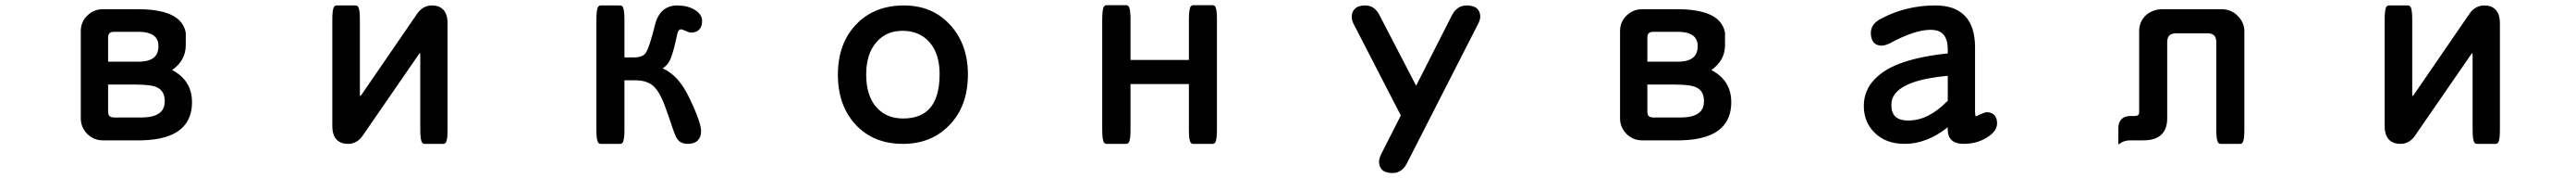

<svg xmlns="http://www.w3.org/2000/svg" viewBox="-20 -529 10040 692"><path d="M401.4 -289.1H518.6Q564 -289.1 583 -308.1Q597.7 -322.8 597.7 -349.6Q597.7 -373 584.5 -386.2Q565.4 -405.3 518.6 -405.3H422.9Q411.6 -404.8 406.7 -399.9Q401.9 -395 401.4 -384.8ZM531.2 -72.3Q604 -72.3 618.2 -111.8Q622.1 -122.1 622.1 -135.7Q622.1 -174.3 593.8 -188.5Q571.8 -200.2 510.7 -200.2H401.4V-92.8Q401.9 -80.1 409.2 -75.7Q414.1 -72.8 422.9 -72.3ZM704.1 -353.5Q704.1 -293.9 650.9 -256.8Q701.2 -230.5 719.2 -185.1Q728.5 -160.6 728.5 -131.8Q728.5 -70.3 691.9 -33.7Q643.1 14.6 530.3 16.6H380.9Q345.2 16.6 320.1 -8.5Q294.9 -33.7 294.9 -69.3V-408.2Q294.9 -444.3 320.6 -468.8Q346.2 -493.2 380.9 -493.2H518.6Q635.7 -493.2 679.7 -449.2Q698.7 -430.2 704.1 -402.3Z M1604 -472.7Q1627 -507.8 1663.6 -507.8Q1691.4 -507.8 1707 -492.2Q1724.6 -474.6 1724.6 -438.5V-27.3Q1724.6 -3.4 1723.1 6.1Q1721.7 15.6 1720.2 20Q1718.8 24.4 1715.8 27.3Q1712.9 30.3 1708 30.3H1634.8Q1629.9 30.3 1626.5 26.9Q1622.1 22 1620.1 9.3Q1618.2 -3.4 1618.2 -27.3V-312.5Q1618.2 -318.8 1617.7 -321.3Q1617.2 -321.3 1616.2 -321.3H1614.7Q1613.3 -319.8 1610.8 -315.4L1396 -4.9Q1373 30.3 1336.9 30.3Q1308.6 30.3 1293 14.6Q1275.4 -2.9 1275.4 -39.1V-450.2Q1275.4 -474.1 1276.9 -483.6Q1278.3 -493.2 1279.8 -497.6Q1281.2 -502 1284.2 -504.9Q1287.1 -507.8 1292 -507.8H1366.2Q1371.1 -507.8 1374 -504.9Q1377 -502 1378.4 -497.6Q1379.9 -493.2 1381.3 -483.6Q1382.8 -474.1 1382.8 -450.2V-164.1L1383.3 -156.2H1383.8H1385.7Q1387.2 -158.2 1390.1 -162.1Z M2414.1 -216.8V-28.3Q2414.1 -3.9 2412.6 5.9Q2411.1 15.6 2409.7 20Q2408.2 24.4 2406.2 26.4Q2402.3 30.3 2397.5 30.3H2321.3Q2316.4 30.3 2313.5 27.3Q2310.5 24.4 2309.1 20Q2307.6 15.6 2306.2 5.9Q2304.7 -3.9 2304.7 -28.3V-449.2Q2304.7 -493.7 2312 -502.9Q2315.9 -507.8 2321.3 -507.8H2397.5Q2402.3 -507.8 2405.8 -504.4Q2410.2 -499.5 2412.1 -486.6Q2414.1 -473.6 2414.1 -449.2V-305.7H2450.2Q2484.9 -305.7 2497.1 -323.2Q2511.2 -343.8 2532.7 -430.7Q2546.4 -486.8 2586.4 -502Q2601.6 -507.8 2619.1 -507.8Q2658.7 -507.8 2686.5 -491.7Q2716.8 -473.6 2716.8 -448.2Q2716.8 -425.3 2705.3 -413.8Q2693.8 -402.3 2673.8 -402.3Q2666 -402.3 2652.8 -408.7Q2639.6 -415 2633.8 -415Q2629.9 -414.6 2627 -412.1Q2621.6 -406.7 2619.1 -392.6Q2605 -325.7 2592.8 -297.9Q2583.5 -276.4 2563 -263.2Q2625 -236.3 2666 -150.4Q2691.9 -96.7 2702.4 -65.7Q2712.9 -34.7 2712.9 -19.5Q2712.9 3.9 2699.7 17.1Q2686.5 30.3 2660.2 30.3Q2628.4 30.3 2615.7 3.9Q2606.4 -14.6 2585 -80.1Q2558.6 -159.7 2536.1 -184.6Q2511.2 -216.8 2456.1 -216.8Z M3498.5 -409.2Q3468.3 -409.2 3444.8 -399.9Q3417 -388.7 3396.5 -365.2Q3376 -341.8 3366.2 -310.5Q3356.4 -279.3 3356.4 -239.3Q3356.4 -151.9 3401.4 -106.4Q3439.9 -68.4 3500 -68.4Q3564.9 -68.4 3600.1 -103.5Q3642.6 -146 3642.6 -241.2Q3642.6 -319.8 3603.5 -364.5Q3564.5 -409.2 3498.5 -409.2ZM3503.9 -507.8Q3614.3 -507.8 3683.6 -432.4Q3752.9 -356.9 3752.9 -239.3Q3752.9 -114.3 3678.2 -40Q3608.4 30.3 3500 30.3Q3384.8 30.3 3315.4 -44.2Q3246.1 -118.7 3246.1 -238.8Q3246.1 -363.3 3321.3 -438Q3390.6 -507.8 3503.9 -507.8Z M4386.7 -202.1V-28.3Q4386.7 -3.9 4385.3 5.9Q4383.8 15.6 4382.3 20Q4380.9 24.4 4377.9 27.3Q4375 30.3 4370.1 30.3H4293Q4288.1 30.3 4284.7 26.9Q4280.3 22 4278.3 9Q4276.4 -3.9 4276.4 -28.3V-449.2Q4276.4 -491.2 4282.2 -502Q4283.2 -503.9 4284.7 -505.4Q4288.1 -508.8 4293 -508.8H4370.1Q4375 -508.8 4377.9 -505.9Q4380.9 -502.9 4381.8 -499.5Q4384.3 -493.2 4384.8 -487.5Q4385.3 -481.9 4385.5 -480Q4385.7 -478 4386 -475.8Q4386.2 -473.6 4386.2 -471.2Q4386.2 -468.8 4386.5 -466.3Q4386.7 -463.9 4386.7 -460.9Q4386.7 -455.6 4386.7 -449.2V-295.9H4614.3V-449.2Q4614.3 -485.8 4618.7 -498Q4620.1 -502.9 4621.8 -504.6Q4623.5 -506.3 4625 -506.8Q4627.4 -508.8 4630.9 -508.8H4707Q4711.9 -508.8 4714.8 -505.9Q4717.8 -502.9 4718.8 -499.5Q4720.7 -494.1 4722.2 -484.1Q4723.6 -474.1 4723.6 -449.2V-28.3Q4723.6 12.7 4717.8 23.4Q4716.8 25.4 4715.3 26.9Q4711.9 30.3 4707 30.3H4630.9Q4626 30.3 4623 27.3Q4620.1 24.4 4618.7 20Q4617.2 15.6 4615.7 5.9Q4614.3 -3.9 4614.3 -28.3V-202.1Z M5408.2 143.6Q5380.4 143.6 5366.7 130.4Q5355.5 118.7 5355.5 99.6Q5355.5 86.9 5365.2 67.4L5440.4 -80.1L5258.8 -431.2Q5249 -448.7 5249 -462.9Q5249 -482.9 5260.7 -494.1Q5273.9 -507.8 5301.8 -507.8Q5338.4 -507.8 5357.4 -469.7Q5428.7 -333 5500 -195.8L5638.7 -467.8Q5658.7 -507.8 5697.3 -507.8Q5725.1 -507.8 5738.8 -494.6Q5750 -482.9 5750 -463.9Q5750 -450.7 5739.3 -431.6L5464.8 104.5Q5452.1 130.4 5430.7 139.2Q5420.4 143.6 5408.2 143.6Z M6401.4 -289.1H6518.6Q6564 -289.1 6583 -308.1Q6597.7 -322.8 6597.7 -349.6Q6597.7 -373 6584.5 -386.2Q6565.4 -405.3 6518.6 -405.3H6422.9Q6411.6 -404.8 6406.7 -399.9Q6401.9 -395 6401.4 -384.8ZM6531.2 -72.3Q6604 -72.3 6618.2 -111.8Q6622.1 -122.1 6622.1 -135.7Q6622.1 -174.3 6593.8 -188.5Q6571.8 -200.2 6510.7 -200.2H6401.4V-92.8Q6401.9 -80.1 6409.2 -75.7Q6414.1 -72.8 6422.9 -72.3ZM6704.1 -353.5Q6704.1 -293.9 6650.9 -256.8Q6701.2 -230.5 6719.2 -185.1Q6728.5 -160.6 6728.5 -131.8Q6728.5 -70.3 6691.9 -33.7Q6643.1 14.6 6530.3 16.6H6380.9Q6345.2 16.6 6320.1 -8.5Q6294.9 -33.7 6294.9 -69.3V-408.2Q6294.9 -444.3 6320.6 -468.8Q6346.2 -493.2 6380.9 -493.2H6518.6Q6635.7 -493.2 6679.7 -449.2Q6698.7 -430.2 6704.1 -402.3Z M7352.5 -121.1Q7352.5 -91.3 7367.2 -76.7Q7383.3 -60.5 7418.9 -60.5Q7496.1 -60.5 7568.4 -133.8Q7570.8 -135.3 7572.3 -136.2V-234.4Q7405.3 -219.2 7364.7 -161.1Q7352.5 -143.6 7352.5 -121.1ZM7723.1 -92.8Q7723.6 -92.8 7723.6 -92.8Q7742.7 -92.8 7753.7 -81.8Q7764.6 -70.8 7764.6 -49.8Q7764.6 -17.6 7723.1 6.8Q7684.1 30.3 7633.8 30.3Q7602.1 30.3 7586.4 14.6Q7572.3 0.5 7572.3 -24.4V-34.2Q7490.7 30.3 7404.3 30.3Q7330.6 30.3 7286.6 -13.7Q7245.1 -55.2 7245.1 -117.2Q7245.1 -179.2 7290 -223.6Q7329.1 -263.2 7400.1 -287.1Q7471.2 -311 7572.3 -321.3V-336.9Q7572.3 -392.1 7538.6 -407.2Q7524.9 -413.1 7504.9 -413.1Q7443.8 -413.1 7347.7 -361.3Q7328.1 -351.6 7315.4 -351.6Q7290 -351.6 7279.3 -370.1Q7272.5 -382.3 7272.5 -401.4Q7272.5 -437 7315.4 -458Q7411.1 -507.8 7524.4 -507.8Q7598.6 -507.8 7637.7 -468.8Q7678.2 -428.2 7678.7 -346.7V-96.7Q7678.7 -85.9 7680.2 -80.1L7681.6 -76.2Q7685.5 -77.6 7695.8 -83Q7718.3 -92.8 7723.1 -92.8Z M8335 16.6H8286.1Q8264.2 16.6 8250.5 24.4L8237.3 32.7V-30.8Q8237.3 -53.7 8249.5 -65.9Q8261.7 -78.1 8285.2 -78.1H8301.8Q8311 -78.6 8314.7 -82Q8318.4 -85.4 8318.4 -92.8V-407.2Q8318.4 -446.3 8346.7 -471.7Q8374 -493.2 8408.2 -493.2H8639.6Q8676.8 -493.2 8702.6 -467.3Q8728.5 -441.4 8728.5 -407.2V-27.3Q8728.5 7.8 8724.1 20Q8722.7 24.4 8719.7 27.3Q8716.8 30.3 8711.9 30.3H8635.7Q8630.9 30.3 8627.9 27.3Q8625 24.4 8623.5 20Q8622.1 15.6 8621.1 9.3Q8619.1 -3.4 8619.1 -27.3V-366.2Q8618.7 -383.3 8610.8 -391.1Q8603 -398.9 8586.9 -399.4H8460Q8443.8 -398.9 8436 -391.1Q8428.2 -383.3 8427.7 -366.2V-68.4Q8427.7 -28.3 8406.2 -6.8Q8382.8 16.6 8335 16.6Z M9604 -472.7Q9627 -507.8 9663.6 -507.8Q9691.4 -507.8 9707 -492.2Q9724.6 -474.6 9724.6 -438.5V-27.3Q9724.6 -3.4 9723.1 6.1Q9721.7 15.6 9720.2 20Q9718.8 24.4 9715.8 27.3Q9712.9 30.3 9708 30.3H9634.8Q9629.9 30.3 9626.5 26.9Q9622.1 22 9620.1 9.3Q9618.2 -3.4 9618.2 -27.3V-312.5Q9618.2 -318.8 9617.7 -321.3Q9617.2 -321.3 9616.2 -321.3H9614.7Q9613.3 -319.8 9610.8 -315.4L9396 -4.9Q9373 30.3 9336.9 30.3Q9308.6 30.3 9293 14.6Q9275.4 -2.9 9275.4 -39.1V-450.2Q9275.4 -474.1 9276.9 -483.6Q9278.3 -493.2 9279.8 -497.6Q9281.2 -502 9284.2 -504.9Q9287.1 -507.8 9292 -507.8H9366.2Q9371.1 -507.8 9374 -504.9Q9377 -502 9378.4 -497.6Q9379.9 -493.2 9381.3 -483.6Q9382.8 -474.1 9382.8 -450.2V-164.1L9383.3 -156.2H9383.8H9385.7Q9387.2 -158.2 9390.1 -162.1Z"/></svg>

Font: YuPearl-SemiBold
Style: SemiBold
Weight: 600
Designer: Max Yao
Foundry: Max-Everyday
Version: Version 1.011; ttfautohint (v1.8.3)